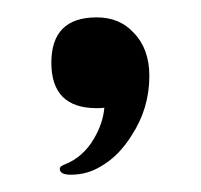

<svg xmlns="http://www.w3.org/2000/svg" viewBox="-20 -124 231 221"><path d="M131.3 32.2Q116.7 55.7 96.2 67.4Q80.6 77.1 61.5 77.1Q48.8 77.1 48.8 70.3Q48.8 67.4 54.2 65.4Q75.7 57.1 88.4 35.2Q98.6 17.6 100.1 0Q97.2 0.5 91.3 0.5Q39.1 0.5 39.1 -51.8Q39.1 -104 91.3 -104Q117.7 -104 133.8 -86.4Q151.9 -67.9 151.9 -36.6Q151.9 1 131.3 32.2Z"/></svg>

Font: Gayathri
Style: Regular
Weight: 400
Designer: Binoy Dominic <binoy.domenic@gmail.com>
Foundry: SMC
Version: Version 1.000